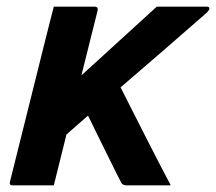

<svg xmlns="http://www.w3.org/2000/svg" viewBox="-20 -558 650 578"><path d="M142 0H18Q7 0 10 -11L117 -440Q124 -468 130.5 -493.5Q137 -519 142 -538H266Q270 -538 273 -535Q275 -531 274 -527L225 -331Q282 -383 338.5 -434.5Q395 -486 452 -538H602Q612 -538 610 -530Q609 -528 607 -525Q605 -522 597 -515Q533 -459 469.5 -404Q406 -349 343 -295Q381 -220 418 -147Q455 -74 494 0H361Q348 0 344 -10Q340 -18 327.5 -42.5Q315 -67 299.5 -99Q284 -131 269 -161Q254 -191 245 -210Q229 -196 213 -182Q197 -168 180 -153Z"/></svg>

Font: Recursive Sn Lnr St
Style: Bold Italic
Weight: 700
Italic angle: -15°
Version: Version 1.079;hotconv 1.0.112;makeotfexe 2.5.65598; ttfautoh